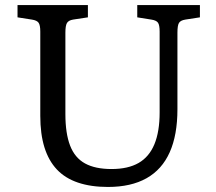

<svg xmlns="http://www.w3.org/2000/svg" viewBox="-20 -720 850 754"><path d="M403.8 14.2Q336.9 14.2 286.4 -2.9Q235.8 -20 203.4 -54.4Q170.9 -88.9 154.5 -141.4Q138.2 -193.8 138.2 -265.1V-596.2Q138.2 -621.1 131.6 -630.6Q125 -640.1 105 -643.1L48.8 -651.9V-700.2H325.2V-651.9L267.1 -643.1Q249 -640.1 242.9 -629.6Q236.8 -619.1 236.8 -591.8V-272Q236.8 -195.8 255.4 -147.9Q273.9 -100.1 314 -78.1Q354 -56.2 418 -56.2Q482.9 -56.2 524.4 -80.1Q565.9 -104 586.4 -153.6Q606.9 -203.1 606.9 -278.8V-596.2Q606.9 -621.1 600.6 -630.6Q594.2 -640.1 574.2 -643.1L519 -651.9V-700.2H765.1V-651.9L708 -643.1Q689 -640.1 682.9 -630.1Q676.8 -620.1 676.8 -591.8V-291Q676.8 -189.9 646.5 -122.1Q616.2 -54.2 555.4 -20Q494.6 14.2 403.8 14.2Z"/></svg>

Font: Literata
Style: Regular
Weight: 400
Designer: Latin by Veronika Burian and Jose Scaglione. Greek by Irene Vlachou. Cyrillic by Vera Evstafieva.
Foundry: TypeTogether
Version: Version 3.002